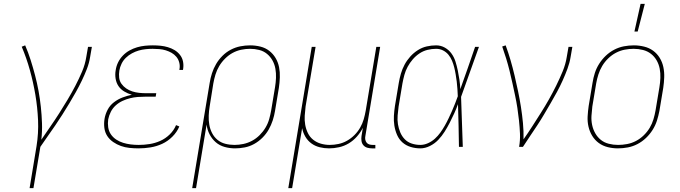

<svg xmlns="http://www.w3.org/2000/svg" viewBox="-20 -764 3540 999"><path d="M134 215 170 -3Q181 -71 178 -138.5Q175 -206 164 -271Q153 -336 135.5 -399Q118 -462 93 -521L111 -528Q127 -491 139.5 -451.5Q152 -412 162.5 -372Q173 -332 180.5 -291Q188 -250 192.5 -208Q197 -166 198.5 -123Q200 -80 195 -37Q218 -71 242 -105.5Q266 -140 288 -174.5Q310 -209 331.5 -245Q353 -281 372 -317.5Q391 -354 407 -391.5Q423 -429 429 -468L438 -520H458L449 -468Q444 -436 432 -405Q420 -374 405.5 -344Q391 -314 374.5 -284.5Q358 -255 340.5 -226Q323 -197 305 -168.5Q287 -140 267.5 -111.5Q248 -83 228.5 -55.5Q209 -28 190 0L154 215Z M701 8Q677 8 653.5 5.5Q630 3 609 -4.5Q588 -12 569 -25Q550 -38 538 -56.5Q526 -75 523 -98.5Q520 -122 524 -146Q528 -170 540 -193Q552 -216 573 -232Q594 -248 618 -257Q642 -266 666 -271Q645 -277 626.5 -288Q608 -299 596.5 -316Q585 -333 581.5 -355Q578 -377 582 -399Q585 -420 594.5 -439.5Q604 -459 619.5 -475Q635 -491 654 -501.5Q673 -512 693.5 -518Q714 -524 734.5 -526Q755 -528 775 -528Q796 -528 815.5 -526Q835 -524 853.5 -518.5Q872 -513 888 -503.5Q904 -494 916 -479Q928 -464 932 -445Q936 -426 933 -406L932 -400H913L914 -405Q917 -422 912.5 -439Q908 -456 897.5 -468.5Q887 -481 873 -489Q859 -497 843 -502Q827 -507 809 -508.5Q791 -510 774 -510Q756 -510 737.5 -508Q719 -506 701.5 -501Q684 -496 666.5 -486.5Q649 -477 635 -463.5Q621 -450 612.5 -432.5Q604 -415 601 -397Q598 -378 600 -360Q602 -342 612 -328Q622 -314 636.5 -304Q651 -294 668 -288.5Q685 -283 703 -281Q721 -279 740 -279H793L790 -261H737Q717 -261 697 -259.5Q677 -258 657 -253Q637 -248 617.5 -239Q598 -230 582 -215.5Q566 -201 556.5 -182Q547 -163 543 -143Q540 -122 543 -101.5Q546 -81 557 -65Q568 -49 584.5 -38Q601 -27 620.5 -21Q640 -15 660.5 -12.5Q681 -10 702 -10Q730 -10 758.5 -14.5Q787 -19 814 -31Q841 -43 863 -64.5Q885 -86 896 -113L913 -106Q901 -77 877 -53Q853 -29 823.5 -15.5Q794 -2 762.5 3Q731 8 701 8Z M980 215 1071 -333Q1075 -358 1083 -383Q1091 -408 1104.5 -431Q1118 -454 1137.5 -473.5Q1157 -493 1181 -505.5Q1205 -518 1230.5 -523Q1256 -528 1281 -528Q1309 -528 1335 -521.5Q1361 -515 1381 -499.5Q1401 -484 1414 -462Q1427 -440 1432 -414.5Q1437 -389 1436 -361.5Q1435 -334 1431 -307L1411 -187Q1407 -162 1399 -137.5Q1391 -113 1378 -90Q1365 -67 1345.5 -47.5Q1326 -28 1302.5 -15Q1279 -2 1253.5 3Q1228 8 1203 8Q1175 8 1148.5 0.5Q1122 -7 1102.5 -24Q1083 -41 1070.5 -65Q1058 -89 1055 -116L1000 215ZM1200 -10Q1223 -10 1246.5 -15Q1270 -20 1291.5 -31.5Q1313 -43 1331 -61Q1349 -79 1361.5 -100Q1374 -121 1380.5 -144Q1387 -167 1391 -190L1411 -310Q1415 -334 1416 -358.5Q1417 -383 1413 -406Q1409 -429 1398 -449Q1387 -469 1369.5 -483.5Q1352 -498 1329 -504Q1306 -510 1281 -510Q1258 -510 1234.5 -505Q1211 -500 1190 -488.5Q1169 -477 1151 -459Q1133 -441 1120.5 -420Q1108 -399 1101 -376Q1094 -353 1090 -330L1071 -211Q1067 -187 1066 -162.5Q1065 -138 1069 -115Q1073 -92 1083.5 -71.5Q1094 -51 1111.5 -36.5Q1129 -22 1152 -16Q1175 -10 1200 -10Z M1480 215 1602 -520H1622L1570 -210Q1567 -186 1565.5 -162Q1564 -138 1568 -115Q1572 -92 1582 -71.5Q1592 -51 1609.5 -37Q1627 -23 1649.5 -16.5Q1672 -10 1696 -10Q1718 -10 1741.5 -15Q1765 -20 1786 -32Q1807 -44 1824.5 -61.5Q1842 -79 1854 -100Q1866 -121 1872.5 -143.5Q1879 -166 1883 -189L1938 -520H1958L1881 -56Q1879 -47 1880.5 -38Q1882 -29 1887.5 -22Q1893 -15 1901.5 -12.5Q1910 -10 1919 -10H1933V8H1916Q1903 8 1891 4.5Q1879 1 1871 -8Q1863 -17 1861 -30Q1859 -43 1861 -56L1868 -99Q1856 -75 1837 -53.5Q1818 -32 1794.5 -18Q1771 -4 1744.5 2Q1718 8 1692 8Q1667 8 1643 2Q1619 -4 1600 -18Q1581 -32 1569 -52.5Q1557 -73 1552 -97L1500 215Z M2167 8Q2141 8 2116.5 0.5Q2092 -7 2074 -23Q2056 -39 2046 -62Q2036 -85 2032 -110Q2028 -135 2029.5 -161Q2031 -187 2035 -213L2055 -333Q2059 -357 2066 -381Q2073 -405 2085 -427.5Q2097 -450 2114.5 -469.5Q2132 -489 2154 -503Q2176 -517 2200.5 -522.5Q2225 -528 2249 -528Q2274 -528 2295 -516Q2316 -504 2329.5 -485Q2343 -466 2350 -443.5Q2357 -421 2362 -397Q2367 -373 2370.5 -349Q2374 -325 2375 -300Q2395 -355 2414 -410Q2433 -465 2452 -520H2472Q2448 -455 2425.5 -390Q2403 -325 2379 -260Q2382 -195 2383.5 -130Q2385 -65 2388 0H2368Q2367 -55 2366 -110.5Q2365 -166 2363 -222Q2354 -197 2343 -173Q2332 -149 2320 -125.5Q2308 -102 2293.5 -79Q2279 -56 2260.5 -36.5Q2242 -17 2217 -4.5Q2192 8 2167 8ZM2167 -10Q2187 -10 2207 -19Q2227 -28 2243 -42.5Q2259 -57 2271.5 -74.5Q2284 -92 2294.5 -110.5Q2305 -129 2314 -148Q2323 -167 2331.5 -186Q2340 -205 2347.5 -224.5Q2355 -244 2362 -263Q2361 -282 2360 -301Q2359 -320 2356.5 -339Q2354 -358 2351 -376.5Q2348 -395 2343.5 -413Q2339 -431 2332 -448Q2325 -465 2313.5 -479Q2302 -493 2285.5 -501.5Q2269 -510 2249 -510Q2227 -510 2204.5 -504.5Q2182 -499 2162.5 -486Q2143 -473 2127.5 -455Q2112 -437 2101 -416.5Q2090 -396 2084 -374Q2078 -352 2074 -330L2054 -210Q2051 -187 2049 -163.5Q2047 -140 2050.5 -118Q2054 -96 2062.5 -75.5Q2071 -55 2086 -39.5Q2101 -24 2122.5 -17Q2144 -10 2167 -10Z M2681 0Q2687 -35 2685.5 -69Q2684 -103 2680.5 -136Q2677 -169 2672 -202Q2667 -235 2660 -267.5Q2653 -300 2646 -332.5Q2639 -365 2631 -397Q2623 -429 2613.5 -460Q2604 -491 2593 -522L2611 -528Q2625 -490 2636.5 -450.5Q2648 -411 2657.5 -370.5Q2667 -330 2675.5 -289.5Q2684 -249 2690.5 -207.5Q2697 -166 2701 -124Q2705 -82 2704 -39Q2728 -73 2750 -107.5Q2772 -142 2794 -176.5Q2816 -211 2836 -246.5Q2856 -282 2874 -318.5Q2892 -355 2907.5 -392.5Q2923 -430 2929 -468L2938 -520H2958L2949 -468Q2944 -437 2932.5 -406Q2921 -375 2907.5 -345Q2894 -315 2878 -285.5Q2862 -256 2845 -227Q2828 -198 2811 -169Q2794 -140 2775.5 -112Q2757 -84 2738 -56Q2719 -28 2701 0Z M3195 8Q3168 8 3142 1.5Q3116 -5 3095.5 -20Q3075 -35 3061.5 -57Q3048 -79 3042 -105Q3036 -131 3037.5 -158.5Q3039 -186 3043 -213L3063 -333Q3067 -359 3075 -384Q3083 -409 3097.5 -432Q3112 -455 3132 -474Q3152 -493 3176 -505.5Q3200 -518 3226 -523Q3252 -528 3278 -528Q3305 -528 3331.5 -521.5Q3358 -515 3378.5 -500Q3399 -485 3412.5 -463Q3426 -441 3431.5 -415Q3437 -389 3436 -361.5Q3435 -334 3431 -307L3411 -187Q3406 -161 3398 -136Q3390 -111 3375.5 -88Q3361 -65 3341 -46Q3321 -27 3297 -14.5Q3273 -2 3247 3Q3221 8 3195 8ZM3196 -10Q3219 -10 3243 -14.5Q3267 -19 3289 -30.5Q3311 -42 3329.5 -60Q3348 -78 3360.5 -99Q3373 -120 3380 -143.5Q3387 -167 3391 -190L3411 -310Q3415 -334 3416 -358.5Q3417 -383 3412.5 -406.5Q3408 -430 3396.5 -450Q3385 -470 3367 -484Q3349 -498 3325.5 -504Q3302 -510 3277 -510Q3254 -510 3230.5 -505.5Q3207 -501 3185 -489.5Q3163 -478 3144.5 -460Q3126 -442 3113.5 -421Q3101 -400 3093.5 -376.5Q3086 -353 3082 -330L3062 -210Q3059 -186 3057.5 -161.5Q3056 -137 3061 -113.5Q3066 -90 3077.5 -70Q3089 -50 3106.5 -36Q3124 -22 3147.5 -16Q3171 -10 3196 -10ZM3281 -600 3313 -744H3335L3298 -600Z"/></svg>

Font: Iosevka Thin
Style: Italic
Weight: 100
Italic angle: -9°
Monospace: yes
Designer: Belleve Invis
Foundry: Belleve Invis
Version: Version 32.5.0; ttfautohint (v1.8.4)